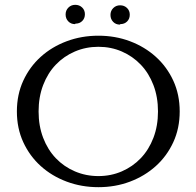

<svg xmlns="http://www.w3.org/2000/svg" viewBox="-20 -762 814 796"><path d="M291 -662Q274 -662 263 -673.5Q252 -685 252 -702Q252 -719 263.5 -730.5Q275 -742 292 -742Q309 -742 320.5 -731Q332 -720 332 -703Q332 -686 321 -675Q310 -664 293 -664ZM477 -660Q460 -660 449 -671.5Q438 -683 438 -700Q438 -717 449.5 -728.5Q461 -740 478 -740Q495 -740 506.5 -729Q518 -718 518 -701Q518 -684 507 -673Q496 -662 479 -662ZM388 -614Q458 -614 519 -591Q580 -568 626 -526.5Q672 -485 698.5 -427.5Q725 -370 725 -300Q725 -230 698.5 -172.5Q672 -115 626 -73.5Q580 -32 519 -9Q458 14 388 14Q318 14 256.5 -9Q195 -32 149 -73.5Q103 -115 76.5 -172.5Q50 -230 50 -300Q50 -370 76.5 -427.5Q103 -485 149 -526.5Q195 -568 256.5 -591Q318 -614 388 -614ZM388 -32Q440 -32 485 -51.5Q530 -71 563.5 -106Q597 -141 616 -190.5Q635 -240 635 -300Q635 -360 616 -409.5Q597 -459 563.5 -494Q530 -529 485 -548.5Q440 -568 388 -568Q336 -568 290.5 -548.5Q245 -529 211.5 -494Q178 -459 159 -409.5Q140 -360 140 -300Q140 -240 159 -190.5Q178 -141 211.5 -106Q245 -71 290.5 -51.5Q336 -32 388 -32Z"/></svg>

Font: Constantine
Style: Regular
Weight: 400
Designer: Dukom Design
Version: Version 1.001;PS 001.001;hotconv 1.0.56;makeotf.lib2.0.21325